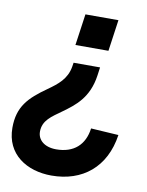

<svg xmlns="http://www.w3.org/2000/svg" viewBox="-110 -551 630 825"><g transform="rotate(10 205.0 -139.0)"><path d="M292 -243.5 297 -279.5H181.5L178.5 -261C169 -206.5 132.5 -178.5 91 -149C14 -95 -29 -51 -29 41C-29 157 64 214.5 171.5 214.5C306 214.5 404 137 425 -7L304.5 -14.5C295 58 249 100 172 100C120.5 100 90.5 73 90.5 37C90.5 -12.5 128 -34.5 171.5 -66C221 -102 278 -143.5 292 -243.5ZM176 -356H320L339.5 -493H195.5Z"/></g></svg>

Font: HK Grotesk ExtraBold
Style: Italic
Weight: 800
Italic angle: -16°
Designer: Alfredo Marco Pradil
Foundry: Hanken Design Co.
Version: Version 3.001;FEAKit 1.0